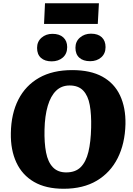

<svg xmlns="http://www.w3.org/2000/svg" viewBox="-20 -1150 821 1186"><path d="M47 -328Q49 -448 93.5 -535Q138 -622 221.5 -669.5Q305 -717 426 -717Q539 -717 612.5 -676.5Q686 -636 721.5 -560.5Q757 -485 755 -383Q752 -263 707 -173.5Q662 -84 578 -34Q494 16 373 16Q263 16 190 -26.5Q117 -69 81 -146.5Q45 -224 47 -328ZM255 -350Q253 -268 264.5 -208.5Q276 -149 306.5 -117Q337 -85 389 -85Q446 -85 478.5 -117.5Q511 -150 526 -211.5Q541 -273 543 -362Q545 -443 534.5 -501Q524 -559 494 -590.5Q464 -622 410 -622Q360 -622 326.5 -589.5Q293 -557 275 -496Q257 -435 255 -350ZM209 -854Q209 -893 236.5 -917Q264 -941 304 -941Q347 -941 371 -919Q395 -897 395 -859Q395 -818 368 -794.5Q341 -771 299 -771Q257 -771 233 -792.5Q209 -814 209 -854ZM446 -855Q446 -894 474 -918Q502 -942 542 -942Q585 -942 608.5 -920Q632 -898 632 -859Q632 -819 605 -795.5Q578 -772 537 -772Q494 -772 470 -793.5Q446 -815 446 -855ZM258 -1130H591L584 -1002H252Z"/></svg>

Font: Literata ExtraBold
Style: Italic
Weight: 800
Italic angle: -2°
Designer: Latin by Veronika Burian and Jose Scaglione. Greek by Irene Vlachou. Cyrillic by Vera Evstafieva
Foundry: TypeTogether
Version: Version 3.002